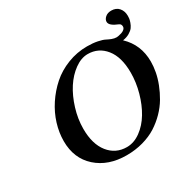

<svg xmlns="http://www.w3.org/2000/svg" viewBox="-170 -942 1130 1127"><g transform="rotate(-30 395.5 -378.5)"><path d="M474.1 -617.2Q429.7 -617.2 385.3 -585.2Q340.8 -553.2 307.6 -502Q274.4 -450.7 253.7 -383.3Q232.9 -315.9 232.9 -249Q232.9 -146 279.5 -87.4Q326.2 -28.8 401.9 -28.8Q450.2 -28.8 494.9 -61.3Q539.6 -93.8 570.8 -145.8Q602.1 -197.8 620.6 -264.2Q639.2 -330.6 639.2 -397Q639.2 -502.4 593 -559.8Q546.9 -617.2 474.1 -617.2ZM377 12.2Q252.9 12.2 175 -57.4Q97.2 -127 97.2 -244.1Q97.2 -301.3 115.2 -360.1Q133.3 -418.9 168.5 -472.2Q203.6 -525.4 250.7 -567.1Q297.9 -608.9 361.1 -633.5Q424.3 -658.2 493.2 -658.2Q532.7 -658.2 563.5 -651.9Q594.2 -645.5 608.9 -637.7Q623.5 -629.9 640.1 -623.5Q656.7 -617.2 671.9 -617.2Q676.3 -617.2 685.3 -618.9Q694.3 -620.6 706.1 -624.3Q717.8 -627.9 726.3 -635.7Q734.9 -643.6 734.9 -653.8Q734.9 -671.4 720.2 -676.8Q665 -698.7 665 -725.1Q665 -741.7 680.7 -755.4Q696.3 -769 721.2 -769Q754.4 -769 772.7 -747.6Q791 -726.1 791 -693.8Q791 -685.1 790 -676Q789.1 -667 783.4 -650.9Q777.8 -634.8 768.6 -622.1Q759.3 -609.4 740 -598.1Q720.7 -586.9 694.8 -583Q773.9 -508.3 773.9 -394Q773.9 -361.3 767.1 -324.7Q760.3 -288.1 744.9 -248.5Q729.5 -209 707.5 -171.6Q685.5 -134.3 652.8 -100.8Q620.1 -67.4 580.6 -42.2Q541 -17.1 488.5 -2.4Q436 12.2 377 12.2Z"/></g></svg>

Font: Linux Libertine G
Style: Bold Italic
Weight: 700
Italic angle: -11.5°
Designer: Philipp H. Poll
Foundry: Philipp H. Poll
Version: Version 4.1.0